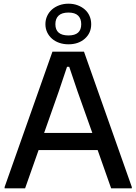

<svg xmlns="http://www.w3.org/2000/svg" viewBox="-20 -1020 739 1040"><path d="M351 -828Q420 -828 420 -889Q420 -919 403 -935.5Q386 -952 351 -952Q315 -952 297.5 -935.5Q280 -919 280 -889Q280 -828 351 -828ZM351 -780Q324 -780 301 -788Q278 -796 261.5 -810.5Q245 -825 235.5 -845Q226 -865 226 -889Q226 -913 235.5 -933.5Q245 -954 261.5 -968.5Q278 -983 301 -991.5Q324 -1000 351 -1000Q378 -1000 400.5 -991.5Q423 -983 439.5 -968.5Q456 -954 465 -933.5Q474 -913 474 -889Q474 -841 439.5 -810.5Q405 -780 351 -780ZM480 -300 400 -525 355 -658H343L298 -524L219 -300ZM5 -7 264 -740H435L694 -7V0H582L509 -207H189L116 0H5Z"/></svg>

Font: EncodeSans
Style: Medium
Weight: 500
Designer: Pablo Impallari, Andres Torresi
Foundry: Pablo Impallari, Andres Torresi
Version: Version 1.000; ttfautohint (v1.4.1)